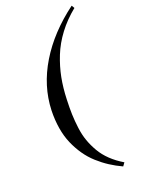

<svg xmlns="http://www.w3.org/2000/svg" viewBox="-222 -868 866 1037"><g transform="rotate(-30 211.0 -349.5)"><path d="M421.9 -776.9Q358.4 -741.7 309.6 -696Q260.7 -650.4 227.8 -597.2Q194.8 -543.9 173.8 -489Q152.8 -434.1 139.2 -370.1Q128.9 -322.8 123.5 -285.2Q118.2 -247.6 116.2 -205.3Q114.3 -163.1 120.4 -127.2Q126.5 -91.3 139.9 -54.9Q153.3 -18.6 178.2 15.4Q203.1 49.3 238.8 80.1L222.2 96.2Q188.5 72.8 160.2 46.4Q131.8 20 106.4 -12.5Q81.1 -44.9 63.7 -82.8Q46.4 -120.6 36.1 -163.1Q25.9 -205.6 26.4 -255.6Q26.9 -305.7 38.1 -359.9Q66.9 -495.1 164.6 -606.7Q262.2 -718.3 415 -794.9Z"/></g></svg>

Font: GFS Olga
Style: Regular
Weight: 400
Designer: George Matthiopoulos
Foundry: George Matthiopoulos
Version: Version 1.0